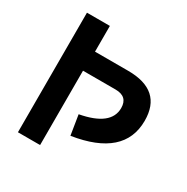

<svg xmlns="http://www.w3.org/2000/svg" viewBox="-160 -835 944 971"><g transform="rotate(30 312.0 -349.0)"><path d="M73.2 0V-698.2H207V-547.9H400.4Q599.6 -547.9 599.6 -370.6Q599.6 -162.1 312 -117.2L293.5 -232.4Q464.4 -264.2 464.4 -366.7Q464.4 -434.1 392.1 -434.1H202.6V0Z"/></g></svg>

Font: SansationBold
Style: Bold
Weight: 700
Designer: Bernd Montag
Version: Version 1.301